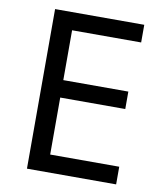

<svg xmlns="http://www.w3.org/2000/svg" viewBox="-81 -780 718 846"><g transform="rotate(10 278.0 -357.0)"><path d="M97 0H496V-79H187V-334H478V-412H187V-635H496V-714H97Z"/></g></svg>

Font: Noto Sans Math
Style: Regular
Weight: 400
Designer: Monotype Design Team, Delve Withrington, Jeff Kellem
Foundry: Monotype Imaging Inc., Delve Fonts LLC
Version: Version 3.000